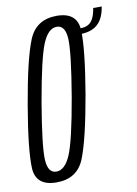

<svg xmlns="http://www.w3.org/2000/svg" viewBox="-77 -660 506 711"><g transform="rotate(-10 176.5 -304.0)"><path d="M78.5 3Q156 3 183.5 -65.2Q211 -133.5 240 -300Q268 -465.5 265.2 -535Q262.5 -604.5 185 -604.5Q107 -604.5 79 -535.2Q51 -466 22.5 -300Q-6 -134 -3 -65.5Q0 3 78.5 3ZM84.5 -36.5Q52.5 -36.5 49.8 -87Q47 -137.5 74.5 -299.5Q103 -462 124.5 -513.2Q146 -564.5 178 -564.5Q210 -564.5 212.8 -513.5Q215.5 -462.5 188 -299.5Q160 -138 138.2 -87.2Q116.5 -36.5 84.5 -36.5ZM260 -543.5 257 -522.5Q286.5 -522.5 306.5 -531.8Q326.5 -541 338.5 -560Q350.5 -579 355.5 -609.5H323.5Q319.5 -586 312.5 -571.8Q305.5 -557.5 293.5 -550.5Q281.5 -543.5 260 -543.5Z"/></g></svg>

Font: Anybody ExtraCondensed Light
Style: Italic
Weight: 300
Width: 2
Italic angle: -10°
Version: Version 1.113;gftools[0.9.25]